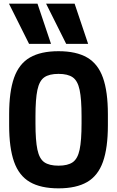

<svg xmlns="http://www.w3.org/2000/svg" viewBox="-20 -1020 640 1050"><path d="M139 -780 29 -1000H185L259 -780ZM342 -780 232 -1000H388L462 -780ZM300 10Q203 10 143.5 -24.5Q84 -59 57 -135Q30 -211 30 -335V-395Q30 -519 57 -595Q84 -671 143.5 -705.5Q203 -740 300 -740Q397 -740 456.5 -705.5Q516 -671 543 -595Q570 -519 570 -395V-335Q570 -211 543 -135Q516 -59 456.5 -24.5Q397 10 300 10ZM300 -114Q351 -114 378 -133Q405 -152 415.5 -202Q426 -252 426 -345V-385Q426 -478 415.5 -528Q405 -578 378 -597Q351 -616 300 -616Q249 -616 222 -597Q195 -578 184.5 -528Q174 -478 174 -385V-345Q174 -252 184.5 -202Q195 -152 222 -133Q249 -114 300 -114Z"/></svg>

Font: M PLUS Code Latin Expanded
Style: Bold
Weight: 700
Width: 7
Designer: Coji Morishita
Foundry: UNDERFOREST DESIGN
Version: Version 1.002; ttfautohint (v1.8.3)